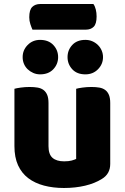

<svg xmlns="http://www.w3.org/2000/svg" viewBox="-20 -922 622 958"><path d="M52 -479Q62 -482 83.5 -485Q105 -488 128 -488Q150 -488 167.5 -485Q185 -482 197 -473Q209 -464 215.5 -448.5Q222 -433 222 -408V-193Q222 -152 242 -134.5Q262 -117 300 -117Q323 -117 337.5 -121Q352 -125 360 -129V-479Q370 -482 391.5 -485Q413 -488 436 -488Q458 -488 475.5 -485Q493 -482 505 -473Q517 -464 523.5 -448.5Q530 -433 530 -408V-104Q530 -54 488 -29Q453 -7 404.5 4.5Q356 16 299 16Q245 16 199.5 4Q154 -8 121 -33Q88 -58 70 -97.5Q52 -137 52 -193ZM93 -637Q93 -672 118 -697.5Q143 -723 180 -723Q222 -723 246 -697.5Q270 -672 270 -637Q270 -602 246 -576.5Q222 -551 180 -551Q162 -551 146 -558Q130 -565 118 -576.5Q106 -588 99.5 -603.5Q93 -619 93 -637ZM317 -637Q317 -672 340.5 -697.5Q364 -723 406 -723Q425 -723 441 -716Q457 -709 469 -697Q481 -685 487.5 -669.5Q494 -654 494 -637Q494 -602 469 -576.5Q444 -551 406 -551Q364 -551 340.5 -576.5Q317 -602 317 -637ZM142 -774Q137 -785 131.5 -801.5Q126 -818 126 -836Q126 -873 141 -887.5Q156 -902 181 -902H446Q454 -891 458 -874.5Q462 -858 462 -840Q462 -803 447.5 -788.5Q433 -774 408 -774Z"/></svg>

Font: BALOOCHETTANREGULAR
Style: Book
Weight: 400
Designer: Maithili Shingre and Ek Type
Foundry: Ek Type
Version: Version 1.100;PS 1.000;hotconv 1.0.88;makeotf.lib2.5.647800;